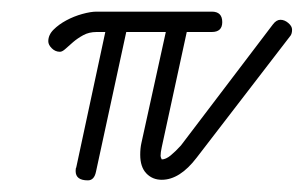

<svg xmlns="http://www.w3.org/2000/svg" viewBox="-20 -317 522 330"><path d="M197 -262 145 -22Q142 -7 131 -7Q110 -7 110 -23Q110 -28 111 -29L161 -262H146Q133 -262 123 -256.5Q113 -251 105.5 -244.5Q98 -238 92.5 -233Q87 -228 83 -228Q75 -228 69 -234Q63 -240 63 -246Q63 -257 72 -266Q81 -275 94 -282Q107 -289 121.5 -293Q136 -297 146 -297H344Q362 -297 362 -279Q362 -262 344 -262H301L258 -64Q256 -55 256 -49Q256 -47 258 -43Q265 -43 273.5 -50Q282 -57 291 -67L449 -275Q455 -283 462 -283Q469 -283 475.5 -277.5Q482 -272 482 -266Q482 -258 478 -254L318 -46Q289 -8 258 -8Q242 -8 231.5 -19Q221 -30 221 -51Q221 -62 223 -71L265 -262Z"/></svg>

Font: Gruenewald VA
Style: Regular
Weight: 400
Designer: Peter Wiegel
Foundry: Peter Wiegel, nach dem Schriftentwurf von Dr. H. Gr¸newald
Version: Version 0.007